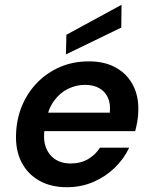

<svg xmlns="http://www.w3.org/2000/svg" viewBox="-20 -769 634 801"><path d="M259 12Q192 12 143.5 -15.5Q95 -43 69.5 -93Q44 -143 47 -210Q49 -273 72 -328Q95 -383 135.5 -424.5Q176 -466 230.5 -489.5Q285 -513 351 -513Q418 -513 465 -486Q512 -459 535.5 -412.5Q559 -366 557 -307Q557 -286 553 -263Q549 -240 544 -222H133L147 -299H438Q442 -336 430 -362Q418 -388 393.5 -401.5Q369 -415 335 -415Q298 -415 264 -398.5Q230 -382 205.5 -348.5Q181 -315 172 -265L167 -236Q159 -192 170 -158.5Q181 -125 208 -106Q235 -87 275 -87Q317 -87 348 -105.5Q379 -124 397 -153H519Q497 -106 458 -68.5Q419 -31 368.5 -9.5Q318 12 259 12ZM255 -542 257 -624 487 -749 486 -654Z"/></svg>

Font: DM Sans 17pt SemiBold
Style: Italic
Weight: 600
Italic angle: -10°
Version: Version 4.004;gftools[0.9.30]